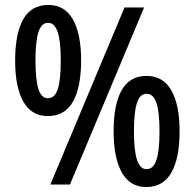

<svg xmlns="http://www.w3.org/2000/svg" viewBox="-20 -795 785 774"><path d="M173 -327Q107 -327 74 -385.5Q41 -444 41 -551Q41 -659 73.5 -717Q106 -775 175 -775Q241 -775 274 -716.5Q307 -658 307 -552Q307 -443 274 -385Q241 -327 173 -327ZM183 -51 482 -765H561L262 -51ZM173 -399Q201 -399 213 -436Q225 -473 225 -551Q225 -629 212.5 -666Q200 -703 174 -703Q147 -703 135 -666Q123 -629 123 -551Q123 -473 135 -436Q147 -399 173 -399ZM569 -41Q504 -41 471 -100Q438 -159 438 -265Q438 -374 470.5 -431.5Q503 -489 571 -489Q637 -489 670.5 -431Q704 -373 704 -266Q704 -158 671 -99.5Q638 -41 569 -41ZM571 -113Q598 -113 610.5 -150Q623 -187 623 -265Q623 -344 610.5 -380.5Q598 -417 571 -417Q544 -417 532 -380Q520 -343 520 -266Q520 -187 532.5 -150Q545 -113 571 -113Z"/></svg>

Font: Noto Sans Tamil UI Condensed Medium
Style: Regular
Weight: 500
Width: 3
Designer: Jelle Bosma - Monotype Design Team
Foundry: Monotype Imaging Inc.
Version: Version 2.004; ttfautohint (v1.8.4.7-5d5b)